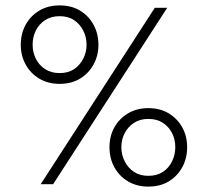

<svg xmlns="http://www.w3.org/2000/svg" viewBox="-20 -706 735 712"><path d="M57 -540Q57 -500 75 -467Q93 -434 125.5 -414.5Q158 -395 201 -395Q245 -395 277 -414.5Q309 -434 327 -467Q345 -500 345 -540Q345 -581 327 -614Q309 -647 277 -666.5Q245 -686 201 -686Q158 -686 125.5 -666.5Q93 -647 75 -614Q57 -581 57 -540ZM101 -540Q101 -569 113 -593Q125 -617 147.5 -631.5Q170 -646 201 -646Q233 -646 254.5 -631.5Q276 -617 288.5 -593Q301 -569 301 -540Q301 -512 288.5 -488Q276 -464 254.5 -449.5Q233 -435 201 -435Q170 -435 147.5 -449.5Q125 -464 113 -488Q101 -512 101 -540ZM386 -160Q386 -119 404 -86Q422 -53 454.5 -33.5Q487 -14 530 -14Q574 -14 606 -33.5Q638 -53 656 -86Q674 -119 674 -160Q674 -201 656 -233.5Q638 -266 606 -285.5Q574 -305 530 -305Q487 -305 454.5 -285.5Q422 -266 404 -233.5Q386 -201 386 -160ZM430 -160Q430 -189 442.5 -212.5Q455 -236 477 -250.5Q499 -265 530 -265Q562 -265 584 -250.5Q606 -236 618 -212.5Q630 -189 630 -160Q630 -132 618 -107.5Q606 -83 584 -68.5Q562 -54 530 -54Q499 -54 477 -68.5Q455 -83 442.5 -107.5Q430 -132 430 -160ZM554 -677 131 -23H177L600 -677Z"/></svg>

Font: SpinnyJost
Style: Regular
Weight: 300
Version: Version 3.710